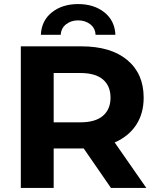

<svg xmlns="http://www.w3.org/2000/svg" viewBox="-20 -929 775 949"><path d="M82.9 0V-700H381.6Q528.1 -700 609.1 -632.3Q690.1 -564.6 690.1 -446.3Q690.1 -368.3 653.2 -311.9Q616.3 -255.5 548.1 -225.4Q479.9 -195.3 385.6 -195.3H172.9L245.3 -265.8V0ZM528.5 0 352.9 -254.4H526.2L703.3 0ZM245.3 -248.2 172.9 -324.4H377.2Q451.5 -324.4 488.9 -356.7Q526.3 -388.9 526.3 -446.3Q526.3 -504.2 488.9 -536.1Q451.5 -568.1 377.2 -568.1H172.9L245.3 -644.9ZM181.9 -757Q185.3 -827.6 236.8 -868.2Q288.3 -908.9 366.2 -908.9Q444.1 -908.9 495.6 -868.2Q547.1 -827.6 550.5 -757H452.3Q450.9 -789.8 426.2 -809Q401.4 -828.3 366.2 -828.3Q331 -828.3 306.6 -809Q282.1 -789.8 280.1 -757Z"/></svg>

Font: Montserrat Thin
Style: Regular
Weight: 100
Designer: Julieta Ulanovsky
Foundry: Julieta Ulanovsky
Version: Version 9.000